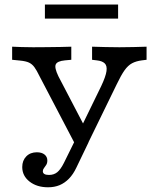

<svg xmlns="http://www.w3.org/2000/svg" viewBox="-20 -614 684 827"><path d="M303.2 6.5 150 -286.3Q137.9 -311.3 128.2 -324.6Q118.5 -337.9 104.8 -344.4Q91.1 -350.8 65.3 -353.2L32.3 -356.5V-412.9Q46.8 -412.1 73.4 -411.3Q100 -410.5 122.6 -410.5H125H123.4Q150 -410.5 181.5 -410.9Q212.9 -411.3 241.1 -411.7Q269.4 -412.1 287.1 -412.9V-356.5L259.7 -354Q226.6 -350.8 220.2 -336.7Q213.7 -322.6 231.5 -285.5L353.2 -52.4L326.6 -59.7L416.1 -243.5Q435.5 -284.7 438.7 -307.7Q441.9 -330.6 431 -341.1Q420.2 -351.6 396.8 -354L376.6 -356.5V-412.9Q404 -412.1 434.3 -411.3Q464.5 -410.5 494.4 -410.5Q525 -410.5 555.2 -411.3Q585.5 -412.1 611.3 -412.9V-356.5L591.1 -354Q566.1 -350.8 548.8 -341.5Q531.5 -332.3 516.5 -311.3Q501.6 -290.3 483.1 -251.6L357.3 6.5ZM187.1 192.7Q138.7 192.7 107.3 168.1Q75.8 143.5 75.8 105.6Q75.8 77.4 93.1 59.7Q110.5 41.9 138.7 41.9Q159.7 41.9 171.8 51.6Q183.9 61.3 183.9 77.4Q183.9 88.7 179 96.4Q174.2 104 169.4 110.1Q164.5 116.1 164.5 123.4Q164.5 139.5 191.1 139.5Q212.1 139.5 226.6 127.8Q241.1 116.1 255.6 87.1L312.9 -29L361.3 -0.8L308.9 108.1Q295.2 137.1 277 155.6Q258.9 174.2 236.7 183.5Q214.5 192.7 187.1 192.7ZM173.4 -533.9V-594.4H488.7V-533.9Z"/></svg>

Font: Playfair 5pt SemiExpanded Light
Style: Regular
Weight: 300
Width: 6
Designer: Claus Eggers Sørensen
Foundry: Claus Eggers Sørensen
Version: Version 2.203